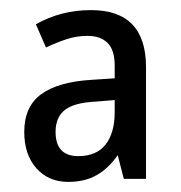

<svg xmlns="http://www.w3.org/2000/svg" viewBox="-20 -742 359 380"><path d="M160 -722Q269 -722 269 -609V-388H225L213 -435Q195 -409 171.5 -395.5Q148 -382 115 -382Q76 -382 52 -409Q28 -436 28 -481Q28 -531 61.5 -555.5Q95 -580 161 -584L207 -587V-612Q207 -643 193 -657Q179 -671 153 -671Q132 -671 112 -664.5Q92 -658 71 -648L51 -694Q76 -708 103 -715Q130 -722 160 -722ZM171 -541Q127 -539 108.5 -524.5Q90 -510 90 -481Q90 -433 135 -433Q171 -433 189 -456Q207 -479 207 -520V-544Z"/></svg>

Font: Noto Sans Bengali UI Condensed
Style: Regular
Weight: 400
Width: 3
Designer: Jelle Bosma - Monotype Design Team
Foundry: Monotype Imaging Inc.
Version: Version 2.003; ttfautohint (v1.8.4.7-5d5b)